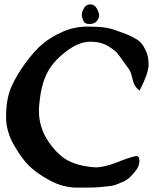

<svg xmlns="http://www.w3.org/2000/svg" viewBox="-20 -859 715 879"><path d="M361.3 -815.4Q372.1 -838.9 392.6 -838.9Q413.1 -838.9 423.3 -819.8Q433.6 -800.8 433.6 -788.1Q433.6 -775.4 422.9 -762.2Q412.1 -749 389.2 -749Q366.2 -749 361.3 -765.6Q354.5 -779.3 354.5 -791.5Q354.5 -803.7 361.3 -815.4ZM381.8 -737.3 419.9 -736.3Q473.6 -735.4 519.5 -716.8Q603.5 -688.5 627 -661.1Q636.7 -650.4 648.4 -625.5Q660.2 -600.6 660.2 -562.5Q660.2 -524.4 619.1 -444.3Q594.7 -460.9 586.9 -496.1Q579.1 -531.2 571.3 -541L543 -580.1Q522.5 -609.4 514.6 -618.2Q506.8 -627 486.3 -640.6Q449.2 -668 393.6 -668Q337.9 -668 277.3 -619.1Q220.7 -575.2 194.8 -522.9Q168.9 -470.7 161.1 -394.5Q158.2 -371.1 158.2 -350.6Q158.2 -261.7 219.7 -186.5Q254.9 -142.6 294.9 -122.1Q335 -101.6 394.5 -94.7Q410.2 -92.8 418 -92.8Q457 -92.8 517.6 -116.7Q578.1 -140.6 602.5 -144.5H605.5Q618.2 -144.5 618.2 -122.1Q618.2 -99.6 602.5 -79.1Q586.9 -58.6 572.8 -45.9Q558.6 -33.2 540 -25.4Q521.5 -17.6 508.8 -12.7Q496.1 -7.8 470.7 -5.9L433.6 -2Q414.1 0 349.6 0H335Q269.5 0 210.4 -31.7Q151.4 -63.5 116.2 -96.7Q81.1 -129.9 44.4 -193.8Q7.8 -257.8 7.8 -323.2Q7.8 -405.3 31.2 -459.5Q54.7 -513.7 97.2 -571.3Q139.6 -628.9 177.7 -660.2Q215.8 -691.4 268.6 -714.4Q321.3 -737.3 381.8 -737.3Z"/></svg>

Font: Essays1743
Style: Medium
Weight: 500
Designer: Based on the typeface in a 1743 English translation of the essays of Montaigne.  PostScript/TrueType font designed by Jo
Version: Version 002.100